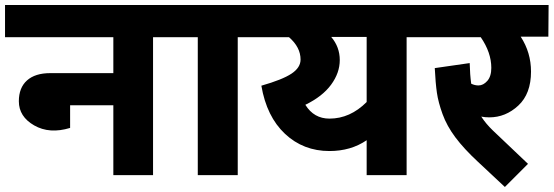

<svg xmlns="http://www.w3.org/2000/svg" viewBox="-40 -697 2203 764"><path d="M658 -677V-549H569V0H411V-278H239V-188Q157 -163 96 -198Q35 -233 35 -294Q35 -348 67.5 -377Q100 -406 160 -406H411V-549H-20V-677Z M995 -677V-549H906V0H747V-549H638V-677Z M1667 -677V-549H1578V0H1419V-139Q1356 -96 1271 -96Q1167 -96 1094 -164.5Q1021 -233 1000 -356Q1084 -380 1120 -404Q1156 -428 1156 -460Q1156 -509 1110 -549H975V-677ZM1419 -291V-550H1278Q1312 -510 1312 -458Q1312 -407 1277.5 -360Q1243 -313 1175 -280Q1209 -225 1271 -225Q1353 -225 1419 -291Z M2143 -677 2142 -551H2032Q2073 -488 2073 -412Q2073 -324 2022.5 -277Q1972 -230 1907 -230Q1890 -230 1875 -233Q1893 -205 1921 -178L2061 -45L1969 47L1862 -53Q1806 -105 1772 -150.5Q1738 -196 1721 -243Q1704 -290 1698.5 -328Q1693 -366 1690 -426L1829 -446Q1830 -400 1835 -364Q1849 -357 1864 -357Q1883 -357 1899 -375Q1915 -393 1915 -427Q1915 -488 1873 -549H1647V-677Z"/></svg>

Font: Martel Sans Heavy
Style: Regular
Weight: 900
Designer: Dan Reynolds and Mathieu Réguer
Foundry: Dan Reynolds and Mathieu Réguer
Version: Version 1.001;PS 001.001;hotconv 1.0.70;makeotf.lib2.5.58329